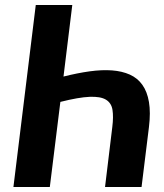

<svg xmlns="http://www.w3.org/2000/svg" viewBox="-20 -745 654 765"><path d="M122.5 -725H268L233 -440Q288.5 -454 337.5 -460.8Q386.5 -467.5 426.5 -464.5Q466.5 -461.5 497.2 -447.8Q528 -434 547.2 -407Q566.5 -380 573.5 -338.5Q580.5 -297 573.5 -239L544 0H398.5L427.5 -239.5Q432.5 -279.5 428.2 -307Q424 -334.5 402.2 -347.8Q380.5 -361 337.2 -359.2Q294 -357.5 220.5 -339L178.5 0H33.5Z"/></svg>

Font: Lato Heavy
Style: Italic
Weight: 800
Italic angle: -7°
Designer: Lukasz Dziedzic
Foundry: tyPoland Lukasz Dziedzic
Version: Version 2.007; 2014-02-27